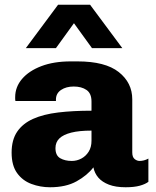

<svg xmlns="http://www.w3.org/2000/svg" viewBox="-20 -780 659 810"><path d="M191 10Q150 10 112.5 -4Q75 -18 52 -50Q29 -82 29 -136Q29 -190 52.5 -224.5Q76 -259 119.5 -278.5Q163 -298 225.5 -305.5Q288 -313 366 -313V-352Q366 -386 345 -400.5Q324 -415 291 -415Q259 -415 237.5 -400.5Q216 -386 216 -360V-354H45Q44 -357 44 -361.5Q44 -366 44 -370Q44 -413 73 -447Q102 -481 154.5 -501Q207 -521 278 -521H307Q424 -521 481 -476Q538 -431 538 -361V-137Q538 -117 548 -109Q558 -101 569 -101Q578 -101 587.5 -103.5Q597 -106 606 -111V-13Q593 -3 569.5 3.5Q546 10 510 10Q468 10 439.5 -1Q411 -12 395 -30.5Q379 -49 374 -74Q348 -40 303 -15Q258 10 191 10ZM283 -101Q304 -101 323 -111Q342 -121 354 -140Q366 -159 366 -186V-229Q314 -229 280.5 -220.5Q247 -212 230.5 -196Q214 -180 214 -155Q214 -124 234 -112.5Q254 -101 283 -101ZM89 -577 225 -760H360L496 -577H368L253 -736H331L216 -577Z"/></svg>

Font: Chivo Medium ExtraBold
Style: Regular
Weight: 800
Version: Version 2.002